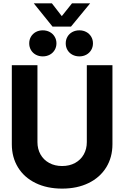

<svg xmlns="http://www.w3.org/2000/svg" viewBox="-20 -1118 744 1150"><path d="M50.8 -254.1V-727.5H204.3V-266.8Q204.3 -225.6 222.7 -192.9Q241.1 -160.3 274.8 -141.9Q308.4 -123.6 352.1 -123.6Q396.2 -123.6 429.7 -141.9Q463.2 -160.3 481.6 -192.8Q500 -225.3 500 -266.8V-727.5H653.5V-254.1Q653.5 -175.8 616.2 -115.4Q578.8 -55 510.5 -21.6Q442.3 11.7 352.1 11.7Q262 11.7 193.6 -21.5Q125.2 -54.7 88 -115.1Q50.8 -175.5 50.8 -254.1ZM373.7 -858.3Q373.7 -880.5 384.2 -898.3Q394.7 -916.2 413.5 -926.3Q432.2 -936.3 455.3 -936.3Q478.3 -936.3 496.9 -926.3Q515.5 -916.2 526.2 -898.3Q536.8 -880.5 536.8 -858.3Q536.8 -836.1 526.2 -818.3Q515.5 -800.4 496.9 -790.3Q478.3 -780.3 455.3 -780.3Q432.2 -780.3 413.5 -790.3Q394.7 -800.4 384.2 -818.3Q373.7 -836.1 373.7 -858.3ZM155 -858.3Q155 -880.5 165.5 -898.3Q176 -916.2 194.6 -926.3Q213.2 -936.3 236.2 -936.3Q259.3 -936.3 278 -926.3Q296.8 -916.2 307.4 -898.3Q318.1 -880.5 318.1 -858.3Q318.1 -836.1 307.4 -818.3Q296.8 -800.4 278 -790.3Q259.3 -780.3 236.2 -780.3Q213.2 -780.3 194.6 -790.3Q176 -800.4 165.5 -818.3Q155 -836.1 155 -858.3ZM350.1 -1021.4 411.2 -1097.9H519.5V-1097.5L405.1 -958.6H294.7L182.7 -1097.5V-1097.9H290.9Z"/></svg>

Font: Intratopia Thin
Style: Regular
Weight: 100
Designer: Rasmus Andersson
Foundry: rsms
Version: Version 3.000;Glyphs 3.2.3 (3260)